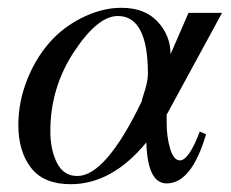

<svg xmlns="http://www.w3.org/2000/svg" viewBox="-20 -461 592 492"><path d="M549 -428 407 -167V-149Q407 -110 416 -80Q425 -50 441 -50Q464 -50 492 -124L508 -117Q471 9 407 9Q358 9 355 -96Q267 11 161 11Q92 11 59.5 -31Q27 -73 27 -141Q27 -202 51.5 -261.5Q76 -321 118 -364Q152 -398 198.5 -419.5Q245 -441 291 -441Q351 -441 384 -405.5Q417 -370 417 -322L463 -428ZM359 -272Q359 -420 282 -420Q230 -420 169.5 -328Q109 -236 109 -125Q109 -77 126 -43.5Q143 -10 178 -10Q251 -10 343 -201Q344 -207 348.5 -220.5Q353 -234 356 -247Q359 -260 359 -272Z"/></svg>

Font: STIX
Style: Italic
Weight: 400
Italic angle: -16.33°
Designer: MicroPress Inc., with final additions and corrections provided by Coen Hoffman, Elsevier (retired)
Version: Version 1.1.1